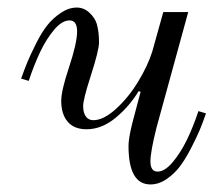

<svg xmlns="http://www.w3.org/2000/svg" viewBox="-20 -476 589 508"><path d="M36 -268Q45 -294 53 -313Q61 -332 75.5 -361Q90 -390 105 -409Q120 -428 141 -442Q162 -456 183 -456Q202 -456 216.5 -442.5Q231 -429 236 -413Q242 -392 242 -364Q242 -343 220 -275Q200 -213 200 -195Q200 -178 207 -168Q214 -158 227 -158Q254 -158 287 -188Q320 -218 345.5 -260Q371 -302 383 -340L412 -444H478L394 -138Q378 -74 378 -49Q378 -22 397 -22Q416 -22 437 -47Q458 -72 474.5 -106Q491 -140 505 -182L525 -176Q516 -150 508 -131Q500 -112 485 -83Q470 -54 455.5 -35Q441 -16 420.5 -2Q400 12 378 12Q320 12 320 -90Q320 -110 330 -150L352 -233L347 -235Q322 -194 285.5 -164Q249 -134 209 -134Q176 -134 159 -154Q142 -174 142 -209Q142 -236 162 -296Q184 -362 184 -393Q184 -422 164 -422Q144 -422 123 -397Q102 -372 86 -338Q70 -304 56 -262Z"/></svg>

Font: Old Standard TT
Style: Italic
Weight: 400
Italic angle: -15.2°
Designer: Alexey Kryukov <alexios@thessalonica.org.ru>
Version: Version 2.2